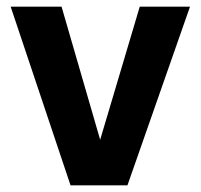

<svg xmlns="http://www.w3.org/2000/svg" viewBox="-20 -557 604 577"><path d="M192 0 12 -537H165L281 -137L400 -537H551L363 0Z"/></svg>

Font: Exo Thin
Style: Bold
Weight: 700
Version: Version 2.000